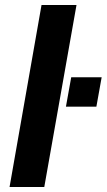

<svg xmlns="http://www.w3.org/2000/svg" viewBox="-20 -743 424 763"><path d="M18 0 145 -723H284L156 0ZM242 -319 263 -436H384L363 -319Z"/></svg>

Font: Archivo SemiBold
Style: Bold Italic
Weight: 700
Italic angle: -10°
Version: Version 2.001